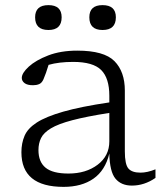

<svg xmlns="http://www.w3.org/2000/svg" viewBox="-20 -719 630 749"><path d="M494.5 5Q453 5 430.5 -22Q408 -49 406.5 -120Q390.5 -54 344.5 -22Q298.5 10 228 10Q63.5 10 63.5 -125Q63.5 -160.5 75.8 -189.2Q88 -218 123.5 -241Q159 -264 227 -283.5Q295 -303 406.5 -319.5V-345.5Q406.5 -414 374.8 -445.8Q343 -477.5 265.5 -477.5Q210 -477.5 169.5 -466Q159.5 -432.5 149.5 -409.5Q143 -395 132.5 -390.8Q122 -386.5 109 -386.5Q86.5 -386.5 75.8 -394.8Q65 -403 65 -415Q65 -434 92.2 -459Q119.5 -484 168.2 -502.8Q217 -521.5 281.5 -521.5Q386 -521.5 426.5 -480.5Q467 -439.5 467 -365.5V-128.5Q467 -78 480.8 -61.8Q494.5 -45.5 528 -45.5Q554.5 -45.5 586.5 -58.5V-25Q543 5 494.5 5ZM130 -133.5Q130 -87.5 157.8 -64.8Q185.5 -42 247 -42Q315.5 -42 361 -76.5Q406.5 -111 406.5 -167.5V-278.5Q317 -264.5 262 -250Q207 -235.5 178.5 -218.2Q150 -201 140 -180.2Q130 -159.5 130 -133.5ZM169 -602Q117 -602 117 -651.5Q117 -699 169 -699Q220.5 -699 220.5 -651.5Q220.5 -602 169 -602ZM380 -602Q328.5 -602 328.5 -651.5Q328.5 -699 380 -699Q432 -699 432 -651.5Q432 -602 380 -602Z"/></svg>

Font: Newsreader Caption Light
Style: Regular
Weight: 300
Designer: Hugues Gentile
Foundry: Production Type
Version: Version 1.001